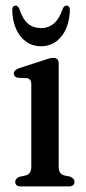

<svg xmlns="http://www.w3.org/2000/svg" viewBox="-20 -667 309 687"><path d="M190 -439V-69.5Q190 -45.5 209 -39.5L231 -35Q246.5 -28.5 246.5 -16.5Q246.5 0 226 0H55Q34.5 0 34.5 -16.5Q34.5 -28.5 50 -34.5L73 -39.5Q92 -45.5 92 -69V-365Q92 -384.5 76.5 -387.5L44 -388.5Q29.5 -392 29.5 -404Q29.5 -416 48 -423L136.5 -451.5Q148 -455.5 156 -457.8Q164 -460 171 -460Q190 -460 190 -439ZM126.9 -566.5Q181.5 -566.5 204 -634.5Q209.2 -647 217.6 -647Q231.2 -647 229.9 -626Q226.4 -568 198.2 -534.8Q170.1 -501.5 126.9 -501.5Q83.4 -501.5 55.2 -534.8Q27 -568 23.9 -626Q22.6 -647 35.8 -647Q44.2 -647 49.5 -634.5Q61.4 -598 80.3 -582.2Q99.2 -566.5 126.9 -566.5Z"/></svg>

Font: Fraunces 72pt Soft
Style: Regular
Weight: 400
Version: Version 1.000;[b76b70a41]